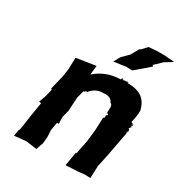

<svg xmlns="http://www.w3.org/2000/svg" viewBox="-178 -877 941 1005"><g transform="rotate(30 292.5 -374.0)"><path d="M347 -423C375 -427 396 -418 403 -398C421 -391 414 -367 414 -348C413 -342 416 -345 425 -335L415 -329L417 -317L409 -310L406 -237L398 -163L381 -79L377 -80L363 3L437 -1L475 -5L509 -4L512 -78L528 -153L556 -302L552 -312L560 -309L558 -326L552 -329L558 -337C567 -343 561 -341 555 -351C566 -342 561 -355 566 -359C562 -355 552 -356 561 -361C562 -363 552 -357 549 -369C555 -390 560 -417 559 -443C542 -503 508 -532 426 -532C434 -536 431 -544 416 -533C421 -540 417 -534 409 -536C407 -532 409 -538 402 -531C406 -537 402 -533 400 -537C393 -529 394 -533 399 -531L394 -542L388 -530C326 -530 275 -506 238 -473L244 -528L182 -519L127 -510L125 -441L118 -392L97 -307L103 -303L92 -258L77 -216L90 -214L76 -129L69 -80L63 -41L59 -34L52 4L123 -3L188 6L204 -39L207 -80L205 -119L213 -166L224 -167L223 -209L234 -251L239 -335L250 -376C248 -376 248 -384 251 -377C264 -383 259 -389 269 -385C286 -407 311 -424 347 -423ZM430 -750 401 -719 394 -716 368 -669 329 -630 308 -592 381 -602 417 -601 499 -671 501 -672 496 -680 538 -720 585 -749 528 -754H481Z"/></g></svg>

Font: Asimov Print
Style: DIt
Weight: 250
Width: 0
Designer: Google
Version: Version 2.000980: 2014